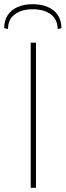

<svg xmlns="http://www.w3.org/2000/svg" viewBox="-43 -893 312 913"><path d="M128 -690V0H103V-690ZM-5 -755 -23 -759Q-23 -795 -6.5 -820.5Q10 -846 40.5 -859.5Q71 -873 112 -873Q154 -873 185 -859.5Q216 -846 232.5 -820.5Q249 -795 249 -759L231 -755Q231 -800 199 -824.5Q167 -849 112 -849Q59 -849 27 -824.5Q-5 -800 -5 -755Z"/></svg>

Font: Exo 2 Thin
Style: Regular
Weight: 250
Designer: Natanael Gama
Foundry: Natanael Gama
Version: Version 2.010